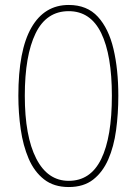

<svg xmlns="http://www.w3.org/2000/svg" viewBox="-20 -744 551 774"><path d="M457 -358Q457 -286 448 -219.5Q439 -153 416.5 -101.5Q394 -50 355.5 -20Q317 10 257 10Q197 10 157.5 -21Q118 -52 95.5 -104.5Q73 -157 63.5 -223Q54 -289 54 -358Q54 -541 106.5 -632.5Q159 -724 257 -724Q331 -724 374.5 -676.5Q418 -629 437.5 -546.5Q457 -464 457 -358ZM80 -358Q80 -195 126 -105Q172 -15 257 -15Q345 -15 388 -103Q431 -191 431 -358Q431 -522 388 -610.5Q345 -699 257 -699Q167 -699 123.5 -609.5Q80 -520 80 -358Z"/></svg>

Font: Noto Sans Hebrew ExtraCondensed Thin
Style: Regular
Weight: 100
Width: 2
Designer: Monotype Design Team
Foundry: Monotype Imaging Inc.
Version: Version 2.004; ttfautohint (v1.8.4.7-5d5b)